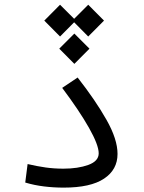

<svg xmlns="http://www.w3.org/2000/svg" viewBox="-20 -811 626 832"><path d="M255.9 2Q211.9 2 170.2 -3.2Q128.4 -8.3 89.4 -20L99.6 -100.1Q141.6 -90.3 178.2 -85.2Q214.8 -80.1 254.9 -80.1Q317.9 -80.1 362.8 -96.4Q407.7 -112.8 407.7 -146.5Q407.7 -182.6 365.5 -257.3Q323.2 -332 249.5 -430.2L316.4 -475.1Q393.6 -376.5 441.4 -292Q489.3 -207.5 489.3 -144Q489.3 -75.7 430.9 -36.9Q372.6 2 255.9 2ZM362.3 -790.5 430.7 -721.7 362.3 -652.8 301.3 -714.4 240.2 -652.8 171.9 -721.7 240.2 -790.5 301.3 -729.5ZM302.2 -665.5 367.7 -600.1 302.2 -534.2 236.8 -600.1Z"/></svg>

Font: Cascadia Code PL SemiLight
Style: Regular
Weight: 350
Monospace: yes
Designer: Aaron Bell
Foundry: Saja Typeworks
Version: Version 2404.023; ttfautohint (v1.8.4)